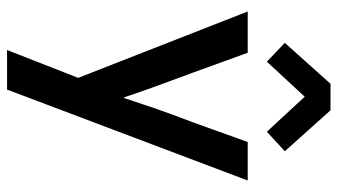

<svg xmlns="http://www.w3.org/2000/svg" viewBox="-224 -522 946 538"><g transform="rotate(90 249.0 -253.0)"><path d="M120.1 200.2 198.2 1 12.2 -474.1H127.9Q145.5 -424.8 183.1 -321.8L205.1 -262.2Q207 -257.3 214.4 -236.6Q221.7 -215.8 225.6 -206.1Q231.9 -189.5 242.2 -159.2Q244.1 -153.8 246.3 -147Q248.5 -140.1 250.2 -135.5Q252 -130.9 252.9 -127.9H254.9Q257.3 -136.7 265.1 -159.2Q267.6 -166 272.7 -181.6Q277.8 -197.3 280.8 -206.1Q288.6 -229 300.8 -262.2L323.2 -321.8Q336.9 -359.4 377.9 -474.1H485.8L231 200.2ZM214.8 -706.1H289.1L403.8 -578.1L349.1 -527.8L251 -633.8L152.8 -527.8L100.1 -578.1Z"/></g></svg>

Font: Post Grotesk Medium
Style: Medium
Weight: 500
Version: Version 1.0